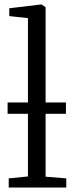

<svg xmlns="http://www.w3.org/2000/svg" viewBox="-20 -839 333 859"><path d="M105 -49.5V-758L21.5 -767V-802L163.5 -819H166L184 -806.5V-48.5L276.5 -41V0H19V-41ZM275 -380.5V-330H14V-380.5Z"/></svg>

Font: Merriweather 28pt Light
Style: Regular
Weight: 300
Version: Version 2.100